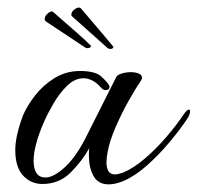

<svg xmlns="http://www.w3.org/2000/svg" viewBox="-20 -477 518 503"><path d="M204 -352 100 -421Q97 -424 97 -427Q97 -435 106 -442.5Q115 -450 120 -445L193 -381Q199 -376 204.5 -370.5Q210 -365 215 -360Q218 -359 218 -356Q218 -353 213.5 -351.5Q209 -350 204 -352ZM262 -351 169 -434Q166 -437 167 -440Q168 -448 177.5 -454Q187 -460 192 -455L255 -381Q260 -375 265 -369Q270 -363 274 -358Q277 -356 277 -353Q276 -350 271.5 -349Q267 -348 262 -351ZM265 6Q237 6 225 -16Q213 -38 213 -67Q213 -72 213 -78Q213 -84 214 -89Q195 -55 165 -25Q135 5 91 5Q61 5 40.5 -17Q20 -39 20 -84Q20 -120 40 -174Q51 -200 72 -227Q93 -254 123 -272.5Q153 -291 190 -291Q230 -291 246 -276Q262 -261 266 -253Q266 -252 266.5 -251.5Q267 -251 267 -250Q267 -241 256 -241Q251 -241 246 -246Q234 -260 222 -266Q210 -272 199 -272Q176 -272 156 -252.5Q136 -233 120.5 -206.5Q105 -180 95 -157Q81 -125 74.5 -99.5Q68 -74 68 -57Q68 -12 99 -12Q121 -12 151 -40Q181 -68 208 -123Q232 -171 251 -208.5Q270 -246 284 -274Q287 -281 299 -284.5Q311 -288 323 -288Q334 -288 343 -284.5Q352 -281 352 -273Q352 -269 347 -262Q335 -245 316.5 -212Q298 -179 282.5 -143Q267 -107 262 -79Q259 -64 259 -52Q259 -20 281 -20Q288 -20 303 -25Q331 -37 360.5 -62.5Q390 -88 416.5 -119Q443 -150 461 -177Q470 -190 475 -190Q478 -190 478 -185Q478 -177 470 -165Q452 -138 424.5 -105Q397 -72 365.5 -44Q334 -16 304 -3Q282 6 265 6ZM204 -352 100 -421Q97 -424 97 -427Q97 -435 106 -442.5Q115 -450 120 -445L193 -381Q199 -376 204.5 -370.5Q210 -365 215 -360Q218 -359 218 -356Q218 -353 213.5 -351.5Q209 -350 204 -352Z"/></svg>

Font: Gwendolyn
Style: Bold
Weight: 700
Designer: Robert E. Leuschke
Foundry: Robert E. Leuschke
Version: Version 1.010; ttfautohint (v1.8.3)